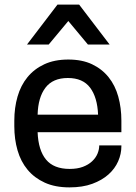

<svg xmlns="http://www.w3.org/2000/svg" viewBox="-20 -800 588 832"><path d="M143 -227Q146 -149 179.5 -108.5Q213 -68 282 -68Q315 -68 339 -77Q363 -86 379 -101Q395 -116 402.5 -134Q410 -152 410 -170H506V-166Q506 -133 492 -101Q478 -69 450 -44Q422 -19 380 -3.5Q338 12 281 12Q219 12 174 -8.5Q129 -29 99.5 -64.5Q70 -100 56 -148.5Q42 -197 42 -253V-277Q42 -333 56 -381.5Q70 -430 99 -465.5Q128 -501 172 -521.5Q216 -542 276 -542Q336 -542 379 -521.5Q422 -501 450.5 -465.5Q479 -430 492.5 -381.5Q506 -333 506 -277V-227ZM274 -462Q209 -462 177 -420Q145 -378 143 -303H405Q402 -378 370.5 -420Q339 -462 274 -462ZM97 -607 229 -780H323L455 -607H361L276 -709L191 -607Z"/></svg>

Font: Cooper Hewitt
Style: Regular
Weight: 707
Designer: Village Type and Design LLC
Foundry: Cooper Hewitt Smithsonian Design Museum
Version: 1.000